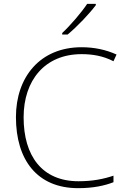

<svg xmlns="http://www.w3.org/2000/svg" viewBox="-20 -970 658 1000"><path d="M479 -950H434C406 -907 346 -837 304 -798V-790H332C384 -833 446 -899 479 -943ZM405 -688C461 -688 517 -679 571 -651L587 -686C532 -711 471 -724 405 -724C189 -724 63 -569 63 -360C63 -138 173 10 387 10C466 10 525 -3 571 -21V-55C521 -38 463 -26 389 -26C199 -26 103 -158 103 -359C103 -551 213 -688 405 -688Z"/></svg>

Font: Noto Sans Cherokee ExtraLight
Style: Regular
Weight: 200
Designer: Monotype Design Team
Foundry: Monotype Imaging Inc.
Version: Version 2.001